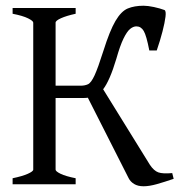

<svg xmlns="http://www.w3.org/2000/svg" viewBox="-20 -643 636 670"><path d="M24 0V-21Q58 -28 77 -36.5Q96 -45 96 -51V-564Q96 -570 78 -579Q60 -588 24 -595V-615H244V-595Q212 -588 193 -579.5Q174 -571 174 -564V-51Q174 -45 191.5 -36.5Q209 -28 244 -21V0ZM429 -21 283 -309 326 -354 503 -68Q517 -47 532.5 -41.5Q548 -36 581 -39L586 -19Q554 -8 527.5 -0.5Q501 7 481 7Q461 7 448 -1Q435 -9 429 -21ZM501 -467Q491 -519 481.5 -535Q472 -551 456 -551Q445 -551 434 -542Q423 -533 411 -508.5Q399 -484 386 -438Q363 -361 339.5 -331Q316 -301 271 -301H161V-344H262Q276 -344 287 -349Q298 -354 310 -380Q322 -406 341 -466Q363 -536 383 -570Q403 -604 426 -613.5Q449 -623 481 -623Q496 -623 517 -618.5Q538 -614 554 -608Q560 -605 557.5 -584.5Q555 -564 547 -533Q539 -502 527 -467Z"/></svg>

Font: ChillKai
Style: Regular
Weight: 400
Designer: ChillType
Foundry: 寒蝉字型
Version: Version 2.000